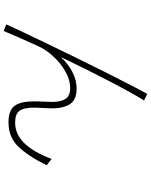

<svg xmlns="http://www.w3.org/2000/svg" viewBox="91 -899 818 1040"><g transform="rotate(90 500.0 -379.0)"><path d="M148 10 112 -4Q127 -38 155.5 -98Q184 -158 220.5 -233.5Q257 -309 296 -389Q335 -469 372.5 -543.5Q410 -618 440.5 -677Q471 -736 489 -768L524 -750Q508 -725 481.5 -677.5Q455 -630 423 -568.5Q391 -507 356.5 -438Q322 -369 289 -300Q327 -340 370.5 -362.5Q414 -385 460 -385Q520 -385 543.5 -349.5Q567 -314 567 -252Q567 -235 565 -205Q563 -175 563 -157Q563 -98 580.5 -75Q598 -52 644 -52Q709 -52 758 -104.5Q807 -157 841 -250Q849 -243 858.5 -235.5Q868 -228 875 -223Q826 -123 774.5 -69.5Q723 -16 643 -16Q577 -16 553 -49.5Q529 -83 529 -154Q529 -162 529.5 -180.5Q530 -199 531 -219.5Q532 -240 532 -253Q532 -300 515.5 -325Q499 -350 459 -350Q411 -350 365 -323Q319 -296 283.5 -256.5Q248 -217 230 -177Q201 -113 181 -67.5Q161 -22 148 10Z"/></g></svg>

Font: Zen Kaku Gothic New Light
Style: Regular
Weight: 300
Designer: Yoshimichi Ohira
Foundry: Positype
Version: Version 1.002